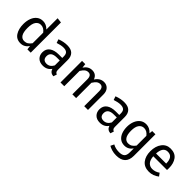

<svg xmlns="http://www.w3.org/2000/svg" viewBox="166 -1928 3319 3319"><g transform="rotate(45 1825.5 -268.5)"><path d="M256 12Q157 12 107 -65Q57 -142 57 -261Q57 -340 81 -403Q105 -466 151.5 -502.5Q198 -539 264 -539Q345 -539 406 -474V-750L498 -739V0H417L408 -73Q383 -34 344.5 -11Q306 12 256 12ZM276 -61Q316 -61 347 -80Q378 -99 406 -139V-397Q355 -466 284 -466Q226 -466 191 -417Q156 -368 156 -263Q156 -160 187 -110.5Q218 -61 276 -61Z M1063 12Q984 7 960 -67Q906 12 803 12Q724 12 679.5 -32.5Q635 -77 635 -147Q635 -232 696 -276.5Q757 -321 867 -321H948V-360Q948 -417 920.5 -440.5Q893 -464 838 -464Q780 -464 696 -436L673 -503Q767 -539 855 -539Q950 -539 995 -493Q1040 -447 1040 -364V-123Q1040 -89 1052 -74Q1064 -59 1084 -52ZM824 -57Q905 -57 948 -139V-260H879Q734 -260 733 -152Q733 -59 824 -57Z M1898 0H1806V-365Q1806 -467 1732 -467Q1695 -467 1667 -445Q1639 -423 1608 -374V0H1516V-365Q1516 -467 1442 -467Q1404 -467 1376 -444.5Q1348 -422 1318 -374V0H1226V-527H1305L1313 -450Q1372 -539 1465 -539Q1565 -539 1598 -444Q1658 -539 1755 -539Q1818 -539 1858 -496.5Q1898 -454 1898 -378Z M2457 12Q2378 7 2354 -67Q2300 12 2197 12Q2118 12 2073.5 -32.5Q2029 -77 2029 -147Q2029 -232 2090 -276.5Q2151 -321 2261 -321H2342V-360Q2342 -417 2314.5 -440.5Q2287 -464 2232 -464Q2174 -464 2090 -436L2067 -503Q2161 -539 2249 -539Q2344 -539 2389 -493Q2434 -447 2434 -364V-123Q2434 -89 2446 -74Q2458 -59 2478 -52ZM2218 -57Q2299 -57 2342 -139V-260H2273Q2128 -260 2127 -152Q2127 -59 2218 -57Z M2797 213Q2739 213 2689.5 198Q2640 183 2610 164L2641 100Q2706 137 2792 137Q2863 137 2895.5 108Q2928 79 2928 5V-90Q2903 -52 2865 -30Q2827 -8 2778 -8Q2712 -8 2668 -42.5Q2624 -77 2601.5 -136.5Q2579 -196 2579 -271Q2579 -345 2603.5 -406Q2628 -467 2674 -503Q2720 -539 2786 -539Q2870 -539 2935 -467L2941 -527H3020V-1Q3020 213 2797 213ZM2798 -81Q2838 -81 2869 -100Q2900 -119 2928 -159V-397Q2877 -466 2806 -466Q2749 -466 2713.5 -418.5Q2678 -371 2678 -273Q2678 -176 2709.5 -128.5Q2741 -81 2798 -81Z M3397 12Q3282 12 3223 -63Q3164 -138 3164 -258Q3164 -382 3223 -460.5Q3282 -539 3383 -539Q3493 -539 3546.5 -467Q3600 -395 3600 -279Q3600 -256 3598 -232H3262Q3269 -144 3307 -103.5Q3345 -63 3404 -63Q3478 -63 3541 -109L3581 -54Q3497 12 3397 12ZM3509 -300V-306Q3509 -382 3479 -424Q3449 -466 3385 -466Q3272 -466 3262 -300Z"/></g></svg>

Font: Trujillo
Style: Regular
Weight: 400
Designer: Fira Sans original fonts by bBox Type GmbH, Carrois Corporate GbR, & Edenspiekermann AG / Changes by Cristiano Sobral
Foundry: Fira Sans original fonts by bBox Type GmbH, Carrois Corporate GbR, & Edenspiekermann AG / Changes by Cristiano Sobral
Version: Version 4.301;October 17, 2021;FontCreator 14.0.0.2814 64-bi